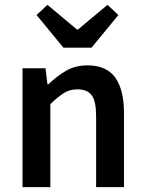

<svg xmlns="http://www.w3.org/2000/svg" viewBox="-20 -773 600 793"><path d="M73 0V-491H168L176 -425H180Q213 -457 251.5 -480Q290 -503 341 -503Q420 -503 456 -452.5Q492 -402 492 -308V0H377V-293Q377 -354 359 -379Q341 -404 300 -404Q268 -404 243.5 -388.5Q219 -373 188 -343V0ZM242 -576 131 -711 176 -753 298 -651H302L424 -753L469 -711L358 -576Z"/></svg>

Font: TT Toshiba Sans Medium
Style: Regular
Weight: 500
Designer: Paul D. Hunt
Foundry: Toshiba Corporation
Version: Version 2.020;PS 2.000;hotconv 1.0.86;makeotf.lib2.5.63406